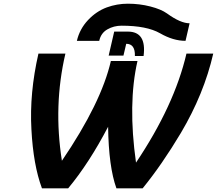

<svg xmlns="http://www.w3.org/2000/svg" viewBox="-20 -1019 1174 1039"><path d="M568 -718 598 -848H672Q774 -848 757 -716H710Q712 -782 663 -782L648 -718ZM638 -880Q596 -880 561 -860Q526 -840 517 -798H396Q411 -862 456 -910Q501 -958 558 -979Q613 -999 672 -999Q735 -999 793.5 -984Q852 -969 884 -946Q957 -893 1006 -893L984 -798Q917 -798 846 -839Q774 -880 638 -880ZM349 0H207Q160 -126 150 -319Q139 -515 188 -729H334Q268 -447 315 -149Q528 -462 580 -689H724Q671 -458 716 -139Q924 -449 989 -729H1134Q1084 -511 959 -300Q857 -129 752 0H610Q568 -116 565 -333Q462 -136 349 0Z"/></svg>

Font: Miedinger
Style: Bold-Italic
Weight: 700
Italic angle: -13°
Version: Version 001.000